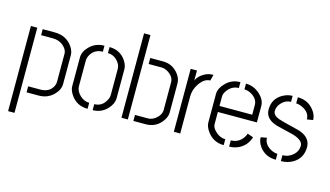

<svg xmlns="http://www.w3.org/2000/svg" viewBox="-95 -1005 2587 1504"><g transform="rotate(15 1198.0 -253.0)"><path d="M142.6 0V-48.8H241.2Q310.5 -48.8 339.8 -99.6Q351.6 -120.1 351.6 -141.6V-368.2Q351.6 -404.3 314.5 -434.6Q280.3 -461.9 233.4 -461.9H136.7V-510.7H233.4Q329.1 -510.7 378.9 -438.5Q402.3 -403.3 402.3 -371.1V-137.7Q402.3 -88.9 359.4 -46.9Q311.5 0 240.2 0ZM41 179.7V-510.7H92.8V179.7Z M475.6 -139.6V-372.1Q475.6 -418 516.6 -460.9Q565.4 -510.7 637.7 -510.7V-461.9Q572.3 -461.9 540 -407.2Q526.4 -382.8 526.4 -359.4V-152.3Q526.4 -113.3 563.5 -78.1Q596.7 -47.9 637.7 -47.9V1Q546.9 1 499 -72.3Q475.6 -107.4 475.6 -139.6ZM678.7 1V-47.9Q739.3 -47.9 770.5 -103.5Q785.2 -127.9 785.2 -150.4V-359.4Q785.2 -402.3 748 -435.5Q717.8 -461.9 678.7 -461.9V-510.7Q766.6 -510.7 813.5 -439.5Q835.9 -404.3 835.9 -372.1V-139.6Q835.9 -92.8 795.9 -49.8Q749 0 678.7 1Z M912.1 0V-684.6H963.9V0ZM1008.8 0V-48.8H1113.3Q1155.3 -48.8 1190.4 -85.9Q1214.8 -112.3 1215.8 -141.6V-369.1Q1215.8 -411.1 1172.9 -441.4Q1143.6 -461.9 1113.3 -461.9H1008.8V-510.7H1114.3Q1185.5 -510.7 1234.4 -454.1Q1266.6 -415 1266.6 -373V-139.6Q1266.6 -93.8 1227.5 -50.8Q1181.6 -1 1112.3 0Z M1336.9 0V-510.7H1387.7V-430.7Q1407.2 -471.7 1453.1 -495.1Q1483.4 -510.7 1515.6 -510.7H1521.5L1508.8 -461.9Q1460 -461.9 1420.9 -403.3Q1388.7 -354.5 1388.7 -300.8V0Z M1579.1 -139.6V-373Q1580.1 -418.9 1622.1 -460.9Q1669.9 -510.7 1740.2 -510.7V-462.9Q1684.6 -462.9 1648.4 -413.1Q1629.9 -387.7 1629.9 -365.2V-288.1H1895.5V-365.2Q1895.5 -414.1 1847.7 -444.3Q1817.4 -463.9 1785.2 -463.9V-510.7Q1850.6 -510.7 1902.3 -462.9Q1945.3 -421.9 1946.3 -374V-239.3H1629.9V-139.6Q1629.9 -109.4 1667 -77.1Q1702.1 -47.9 1741.2 -47.9V0Q1655.3 0 1605.5 -70.3Q1579.1 -107.4 1579.1 -139.6ZM1785.2 0V-50.8Q1848.6 -50.8 1884.8 -104.5Q1895.5 -121.1 1899.4 -135.7L1947.3 -119.1Q1925.8 -47.9 1860.4 -16.6Q1825.2 0 1785.2 0Z M2004.9 -134.8 2053.7 -143.6Q2053.7 -92.8 2107.4 -60.5Q2136.7 -43.9 2165 -43V4.9Q2080.1 4.9 2032.2 -58.6Q2004.9 -95.7 2004.9 -134.8ZM2008.8 -362.3Q2008.8 -451.2 2087.9 -493.2Q2125 -512.7 2163.1 -512.7V-463.9Q2117.2 -463.9 2084 -425.8Q2058.6 -397.5 2058.6 -362.3Q2058.6 -328.1 2106.4 -309.6Q2125 -301.8 2253.9 -270.5Q2260.7 -268.6 2266.6 -267.6Q2369.1 -241.2 2376 -162.1Q2376 -157.2 2376 -152.3Q2376 -65.4 2304.7 -21.5Q2260.7 4.9 2206.1 4.9V-43Q2256.8 -43 2294.9 -79.1Q2326.2 -109.4 2326.2 -151.4Q2326.2 -195.3 2245.1 -220.7Q2240.2 -222.7 2121.1 -251Q2112.3 -252.9 2105.5 -254.9Q2019.5 -280.3 2009.8 -344.7Q2008.8 -353.5 2008.8 -362.3ZM2205.1 -462.9V-512.7Q2287.1 -512.7 2335.9 -451.2Q2367.2 -413.1 2367.2 -371.1L2318.4 -363.3Q2318.4 -420.9 2254.9 -450.2Q2227.5 -462.9 2205.1 -462.9Z"/></g></svg>

Font: Post No Bills Colombo
Style: Regular
Weight: 500
Designer: Kosala Senevirathne, Siva Puranthara, Lasantha Premarathna, Tharique Azeez
Foundry: Mooniak
Version: Version 1.220 ; ttfautohint (v1.5)